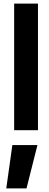

<svg xmlns="http://www.w3.org/2000/svg" viewBox="-20 -727 273 1072"><path d="M59 0V-707H192V0ZM15 325 49 83H189L128 325Z"/></svg>

Font: Cairo Play
Style: Bold
Weight: 700
Version: Version 3.119